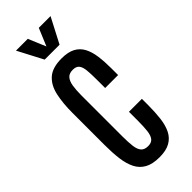

<svg xmlns="http://www.w3.org/2000/svg" viewBox="-302 -984 1034 1034"><g transform="rotate(-45 214.5 -467.5)"><path d="M224.1 8.8C257.6 8.8 284.7 2.9 305.2 -8.8C325.7 -20.5 341.2 -37.1 351.8 -58.6C362.4 -80.1 369.5 -105.6 373 -135.3C376.6 -164.9 378.4 -197.8 378.4 -233.9V-281.2H279.8V-210.4C279.8 -182.8 278.6 -158.9 276.4 -138.9C274.1 -118.9 269 -103.6 261 -93C253 -82.4 240.2 -77.1 222.7 -77.1C204.4 -77.1 190.9 -82.1 182.1 -92C173.3 -102 167.6 -116.9 165 -137C162.4 -157 161.1 -182.1 161.1 -212.4V-523.9C161.1 -550.9 162.7 -574.3 165.8 -594C168.9 -613.7 175 -628.8 184.1 -639.4C193.2 -650 207 -655.3 225.6 -655.3C243.2 -655.3 255.7 -650.4 263.2 -640.6C270.7 -630.9 275.3 -616.5 277.1 -597.4C278.9 -578.4 279.8 -554.9 279.8 -526.9V-462.4H378.4V-513.2C378.4 -547.4 376.5 -578.5 372.8 -606.4C369.1 -634.4 361.9 -658.5 351.3 -678.7C340.7 -698.9 325.4 -714.4 305.4 -725.1C285.4 -735.8 259.1 -741.2 226.6 -741.2C179.7 -741.2 144.4 -730.6 120.6 -709.5C96.8 -688.3 80.9 -659 72.8 -621.6C64.6 -584.1 60.5 -541 60.5 -492.2V-247.1C60.5 -208.7 62.5 -173.7 66.4 -142.3C70.3 -110.9 77.9 -83.9 89.1 -61.3C100.3 -38.7 116.8 -21.3 138.4 -9.3C160.1 2.8 188.6 8.8 224.1 8.8ZM157.7 -800.8H271L345.7 -944.3H256.3L214.4 -844.2L172.4 -944.3H82.5Z"/></g></svg>

Font: Antonio
Style: Regular
Weight: 400
Designer: Vernon Adams
Foundry: Vernon Adams
Version: Version 1.002